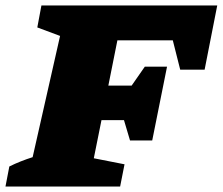

<svg xmlns="http://www.w3.org/2000/svg" viewBox="-63 -680 812 700"><path d="M411 -168 389 -242H307L279 -103L391 -81L375 0H-43L-29 -73Q-9 -83 12.5 -91.5Q34 -100 56 -107L156 -549L73 -580L88 -660H729L683 -426H594L567 -533H365L332 -368H417L465 -437H546L492 -168Z"/></svg>

Font: Piazzolla Black
Style: Italic
Weight: 900
Italic angle: -11.3°
Designer: Juan Pablo del Peral
Foundry: Huerta Tipografica
Version: Version 1.330